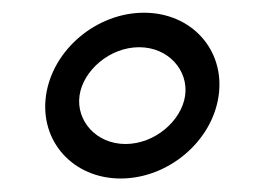

<svg xmlns="http://www.w3.org/2000/svg" viewBox="-20 -730 408 296"><path d="M102.6 -582.6C108.1 -621.3 149.2 -657.2 194.5 -657.2C239.8 -657.2 270.8 -621.3 265.4 -582.6C259.9 -543.9 218.8 -508 173.5 -508C128.2 -508 97.2 -543.9 102.6 -582.6ZM50.9 -582.6C41 -511.7 93.1 -454.8 166 -454.8C239 -454.8 307.1 -511.7 317.1 -582.6C327 -653.5 274.9 -710.4 202 -710.4C129 -710.4 60.9 -653.5 50.9 -582.6Z"/></svg>

Font: Hi.
Style: Black
Weight: 400
Designer: Mew Too, Robert Jablonski
Foundry: Cannot Into Space Fonts
Version: Version 1.996